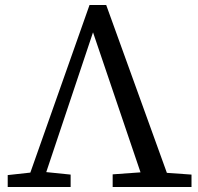

<svg xmlns="http://www.w3.org/2000/svg" viewBox="-20 -752 796 772"><path d="M264 0H11V-39V-48L102 -58L340 -732H349H407L651 -57L750 -50V0H433V-51L545 -59L354 -622L166 -60L264 -50Z"/></svg>

Font: Early Summer Mincho Screen
Style: Regular
Weight: 400
Designer: GuiWonder
Version: Version 1.002